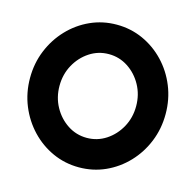

<svg xmlns="http://www.w3.org/2000/svg" viewBox="-106 -822 961 944"><g transform="rotate(15 375.0 -350.0)"><path d="M375 13Q304 13 241.5 -15.2Q179 -43.5 131.5 -93.5Q84 -143.5 57 -209.2Q30 -275 30 -350Q30 -425 57 -490.8Q84 -556.5 131.5 -606.5Q179 -656.5 241.5 -684.8Q304 -713 375 -713Q446.5 -713 509 -684.8Q571.5 -656.5 619 -606.5Q666.5 -556.5 693.2 -490.8Q720 -425 720 -350Q720 -275 693.2 -209.2Q666.5 -143.5 619 -93.5Q571.5 -43.5 509 -15.2Q446.5 13 375 13ZM375 -137Q428.5 -137 472.8 -166Q517 -195 543.5 -243.2Q570 -291.5 570 -350Q570 -408.5 543.5 -456.8Q517 -505 472.8 -534Q428.5 -563 375 -563Q321.5 -563 277.2 -534Q233 -505 206.5 -456.8Q180 -408.5 180 -350Q180 -291.5 206.5 -243.2Q233 -195 277.2 -166Q321.5 -137 375 -137Z"/></g></svg>

Font: Urbanist Black
Style: Regular
Weight: 900
Designer: Corey Hu
Foundry: Corey Hu
Version: Version 1.330; ttfautohint (v1.8.4.7-5d5b)